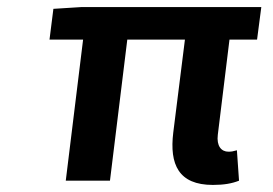

<svg xmlns="http://www.w3.org/2000/svg" viewBox="-20 -511 771 543"><path d="M166 0H291L340 -399H503L470 -136C459 -46 485 12 582 12C613 12 636 8 656 0L650 -86C640 -83 634 -82 626 -82C606 -82 592 -98 596 -130L629 -399H707L719 -491H210L131 -486L120 -399H215Z"/></svg>

Font: Falling Sky
Style: ExtObl
Weight: 400
Designer: Paul D. Hunt
Foundry: Adobe Systems Incorporated
Version: Version 1.02